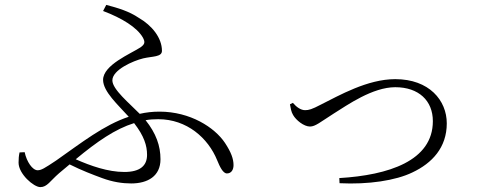

<svg xmlns="http://www.w3.org/2000/svg" viewBox="-20 -767 2040 786"><path d="M81 -144 60 -143C57 -129 56 -117 56 -101C56 -55 118 -1 145 -1C173 -1 185 -26 222 -58L265 -94C315 -69 360 -52 398 -38C441 -22 481 -16 517 -16C585 -16 637 -46 637 -115C637 -170 619 -221 576 -275C593 -278 610 -279 628 -279C745 -279 832 -202 869 -111C880 -84 893 -57 909 -57C927 -57 936 -72 936 -91C936 -117 926 -144 901 -182C859 -245 759 -310 633 -310C605 -310 578 -307 552 -301C510 -344 440 -401 440 -438C440 -481 525 -518 566 -528C604 -537 643 -533 643 -559C643 -612 602 -663 548 -694C508 -721 464 -734 415 -747L402 -722C479 -693 541 -655 565 -613C575 -594 573 -586 555 -573C515 -547 402 -501 402 -440C402 -392 464 -337 507 -289C405 -255 314 -183 210 -110C162 -78 149 -70 134 -70C113 -70 89 -105 81 -144ZM529 -263C570 -210 582 -171 582 -133C582 -89 554 -63 489 -63C422 -63 351 -88 290 -115C378 -188 452 -239 529 -263Z M1179 -346 1167 -340C1170 -324 1172 -309 1180 -296C1192 -275 1224 -249 1249 -249C1271 -249 1291 -267 1346 -302C1402 -337 1505 -410 1598 -410C1694 -410 1752 -355 1752 -271C1752 -108 1570 -50 1369 -38L1370 -17C1488 -11 1600 -28 1668 -61C1749 -99 1809 -163 1809 -262C1809 -356 1737 -443 1598 -443C1484 -443 1368 -376 1294 -339C1256 -319 1244 -316 1229 -316C1212 -316 1194 -328 1179 -346Z"/></svg>

Font: Noto Serif CJK HK Light
Style: Regular
Weight: 300
Designer: Ryoko NISHIZUKA 西塚涼子 (kana & ideographs); Frank Grießhammer (Latin, Greek & Cyrillic); Wenlong ZHANG 张文龙 (bopomofo); San
Foundry: Adobe
Version: Version 2.001;hotconv 1.1.0;makeotfexe 2.6.0